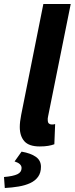

<svg xmlns="http://www.w3.org/2000/svg" viewBox="-62 -721 374 961"><path d="M155 -701H292L179 -140Q177 -132 177 -128.5Q177 -125 177 -121Q177 -108 182.5 -103Q188 -98 196 -98Q201 -98 204 -98Q207 -98 214 -100L210 1Q197 6 179 9Q161 12 137 12Q83 12 60 -14Q37 -40 37 -85Q37 -111 44 -146ZM46 38Q92 46 117.5 64Q143 82 143 114Q143 144 128.5 164Q114 184 89 195.5Q64 207 31.5 212.5Q-1 218 -38 220L-42 165Q4 161 25 151Q46 141 46 120Q46 98 11 87Z"/></svg>

Font: mr_Source Sans Pro
Style: Bold Italic
Weight: 700
Italic angle: -11°
Designer: Paul D. Hunt
Foundry: Adobe Systems Incorporated
Version: Version 1.036;July 10, 2024;FontCreator 11.5.0.2430 64-bit